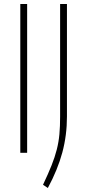

<svg xmlns="http://www.w3.org/2000/svg" viewBox="-20 -760 432 955"><path d="M81 -740H115V0H81ZM194 159Q220 104 236.5 62.5Q253 21 262.5 -16.5Q272 -54 275.5 -92.5Q279 -131 279 -180V-740H313V-180Q313 -87 290 -1.5Q267 84 218 175Z"/></svg>

Font: Encode Sans Compressed
Style: Thin
Weight: 100
Designer: Pablo Impallari, Andres Torresi
Foundry: Pablo Impallari, Andres Torresi
Version: Version 1.000; ttfautohint (v1.00) -l 8 -r 50 -G 200 -x 14 -